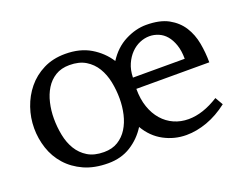

<svg xmlns="http://www.w3.org/2000/svg" viewBox="-90 -699 1114 878"><g transform="rotate(-20 467.5 -260.5)"><path d="M288.6 -529.8Q360.4 -529.8 411.4 -499.5Q462.4 -469.2 493.7 -420.9Q528.3 -475.1 579.8 -501.5Q631.3 -527.8 681.6 -527.8Q748.5 -527.8 790 -504.9Q831.5 -481.9 855 -445.1Q878.4 -408.2 887 -361.6Q895.5 -314.9 895.5 -268.1H540.5Q540.5 -217.8 554 -179Q567.4 -140.1 591.6 -112.5Q615.7 -85 648.2 -70.6Q680.7 -56.2 718.8 -56.2Q788.6 -56.2 865.7 -105L887.7 -66.9Q838.4 -28.8 786.4 -10Q734.4 8.8 684.6 8.8Q626.5 8.8 575.4 -18.6Q524.4 -45.9 492.7 -100.1Q462.4 -51.8 415 -22Q367.7 7.8 304.7 7.8Q237.3 7.8 187.5 -14.6Q137.7 -37.1 104.5 -74.5Q71.3 -111.8 55.4 -159.9Q39.6 -208 39.6 -257.8Q39.6 -309.1 56.2 -357.4Q72.8 -405.8 104.2 -444.3Q135.7 -482.9 182.1 -506.3Q228.5 -529.8 288.6 -529.8ZM795.4 -321.8Q795.4 -360.8 785.4 -389.9Q775.4 -418.9 759.5 -437.5Q743.7 -456.1 722.2 -465.1Q700.7 -474.1 678.7 -474.1Q654.3 -474.1 630.9 -464.1Q607.4 -454.1 588.4 -434.6Q569.3 -415 556.9 -387Q544.4 -358.9 543.5 -321.8ZM303.7 -46.9Q343.8 -46.9 372.1 -64.5Q400.4 -82 418.5 -111.1Q436.5 -140.1 445.1 -177Q453.6 -213.9 453.6 -252.9Q453.6 -293.9 445.6 -334Q437.5 -374 418.5 -405.5Q399.4 -437 367.9 -456.1Q336.4 -475.1 289.6 -475.1Q249.5 -475.1 220.9 -457.5Q192.4 -439.9 174.6 -410.9Q156.7 -381.8 148.2 -345Q139.6 -308.1 139.6 -269Q139.6 -228 147.5 -188Q155.3 -147.9 174.3 -116.5Q193.4 -85 224.9 -65.9Q256.3 -46.9 303.7 -46.9Z"/></g></svg>

Font: Brawler
Style: Regular
Weight: 400
Version: Version 1.000